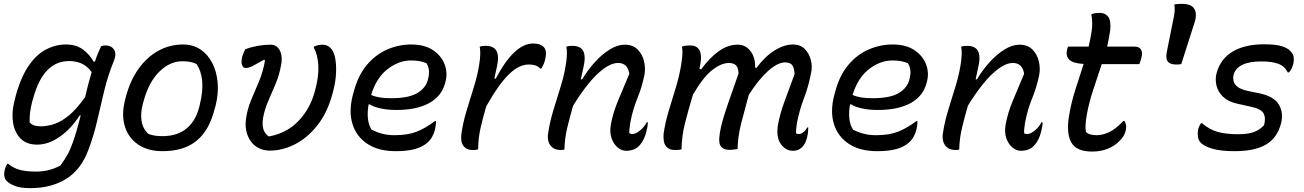

<svg xmlns="http://www.w3.org/2000/svg" viewBox="-20 -774 6770 997"><path d="M322 -543Q375 -543 410 -517.5Q445 -492 466 -454H473Q479 -474 487.5 -494.5Q496 -515 505 -534Q510 -536 515.5 -537Q521 -538 528 -538Q558 -538 572 -516.5Q586 -495 572 -460Q540 -381 521 -302Q502 -223 484.5 -146.5Q467 -70 439 4Q401 107 323.5 155Q246 203 138 203Q86 203 56 191Q26 179 12 163Q-4 142 5 106Q9 91 17 77H23Q48 98 81 107.5Q114 117 168 117Q237 117 294 85Q315 56 330 29.5Q345 3 358 -34Q370 -68 380 -103Q390 -138 399 -174L394 -175Q350 -106 291 -64.5Q232 -23 173 -23Q118 -23 87 -54.5Q56 -86 48 -136Q40 -186 53 -241L58 -262Q84 -364 124.5 -426Q165 -488 216 -515.5Q267 -543 322 -543ZM134 -138Q145 -127 158.5 -122.5Q172 -118 190 -118Q226 -118 263 -130.5Q300 -143 339.5 -176Q379 -209 422 -270Q429 -301 437.5 -333.5Q446 -366 456 -400Q434 -430 405 -443.5Q376 -457 339 -457Q204 -457 152 -262L147 -246Q139 -214 136 -188Q133 -162 134 -138Z M931 -543Q982 -543 1020.5 -517.5Q1059 -492 1082 -447.5Q1105 -403 1110 -346Q1115 -289 1100 -227L1095 -210Q1068 -99 1002 -44Q936 11 825 11Q747 11 696.5 -24Q646 -59 628 -119Q610 -179 629 -253L633 -269Q655 -354 698.5 -415.5Q742 -477 801.5 -510Q861 -543 931 -543ZM927 -456Q863 -456 808 -402.5Q753 -349 726 -250L722 -236Q709 -188 715 -147Q721 -106 750 -79Q767 -72 785.5 -69.5Q804 -67 823 -67Q901 -67 949 -107Q997 -147 1015 -220L1018 -233Q1051 -367 1000 -442Q972 -456 927 -456Z M1253 -518Q1285 -530 1319 -536Q1353 -542 1383 -542Q1409 -542 1423 -526.5Q1437 -511 1441 -487.5Q1445 -464 1440 -439Q1431 -386 1412 -340.5Q1393 -295 1374 -252Q1355 -209 1346 -162Q1341 -128 1347 -105.5Q1353 -83 1374 -66H1380Q1471 -84 1530 -146Q1589 -208 1613 -293L1616 -304Q1636 -377 1633 -433Q1630 -489 1610 -526V-532Q1621 -537 1632.5 -539.5Q1644 -542 1654 -542Q1680 -542 1696 -525Q1713 -509 1720 -474.5Q1727 -440 1725 -394.5Q1723 -349 1710 -301L1707 -289Q1681 -191 1629.5 -125Q1578 -59 1513 -25.5Q1448 8 1382 8Q1354 8 1332.5 -1Q1311 -10 1294 -26Q1272 -49 1262 -82Q1252 -115 1257 -154Q1264 -207 1284 -254.5Q1304 -302 1325 -351.5Q1346 -401 1356 -460L1351 -464Q1318 -446 1296 -433.5Q1274 -421 1256 -421Q1243 -421 1237 -435.5Q1231 -450 1238 -481Q1244 -498 1253 -518Z M2115 -543Q2185 -543 2228.5 -513.5Q2272 -484 2288.5 -440.5Q2305 -397 2294 -353L2292 -345Q2275 -276 2210 -239.5Q2145 -203 2039 -203Q1991 -203 1954 -211.5Q1917 -220 1900 -232H1894Q1887 -194 1890.5 -159Q1894 -124 1910 -100Q1939 -86 1967 -79Q1995 -72 2029 -72Q2097 -72 2143 -90Q2189 -108 2238 -145H2244Q2244 -132 2242.5 -122Q2241 -112 2239 -102Q2228 -58 2199 -33Q2174 -11 2134.5 0Q2095 11 2035 11Q1946 11 1888.5 -26.5Q1831 -64 1810.5 -129.5Q1790 -195 1812 -280L1816 -294Q1838 -380 1883.5 -435Q1929 -490 1989.5 -516.5Q2050 -543 2115 -543ZM2114 -460Q2051 -460 1993 -415.5Q1935 -371 1907 -281Q1927 -272 1952 -268Q1977 -264 2011 -264Q2102 -264 2146.5 -290.5Q2191 -317 2202 -360Q2210 -391 2207 -411.5Q2204 -432 2194 -446Q2177 -453 2158.5 -456.5Q2140 -460 2114 -460Z M2463 1Q2459 3 2452 4Q2445 5 2437 5Q2408 5 2393.5 -8.5Q2379 -22 2376 -41.5Q2373 -61 2376 -80Q2384 -136 2402 -196.5Q2420 -257 2439.5 -318.5Q2459 -380 2468 -437Q2478 -496 2471 -532Q2483 -536 2501 -536Q2545 -536 2559 -508Q2573 -480 2559 -421Q2554 -395 2547 -367L2554 -365Q2650 -548 2748 -548Q2769 -548 2782.5 -543Q2796 -538 2803 -530Q2822 -512 2811 -466Q2808 -451 2802 -438.5Q2796 -426 2791 -418H2785Q2774 -430 2760 -434.5Q2746 -439 2725 -439Q2675 -439 2622.5 -388Q2570 -337 2505 -222Q2488 -165 2475.5 -110Q2463 -55 2463 1Z M2921 -532Q2933 -536 2951 -536Q2995 -536 3009 -508Q3023 -480 3009 -421Q3006 -406 3002.5 -391.5Q2999 -377 2996 -362H3003Q3033 -412 3070 -452.5Q3107 -493 3147 -517.5Q3187 -542 3224 -542Q3266 -542 3291 -517Q3316 -492 3324.5 -455Q3333 -418 3326 -383Q3313 -320 3289.5 -263Q3266 -206 3253 -138Q3251 -122 3249 -107.5Q3247 -93 3248 -82Q3255 -78 3264 -78Q3281 -78 3303.5 -96.5Q3326 -115 3338 -139H3344Q3344 -118 3336 -89Q3325 -47 3305 -24Q3280 9 3231 9Q3208 9 3187 -8.5Q3166 -26 3155.5 -56.5Q3145 -87 3152 -127Q3163 -188 3188.5 -249Q3214 -310 3248 -391Q3239 -447 3190 -447Q3155 -447 3114.5 -417Q3074 -387 3033.5 -336.5Q2993 -286 2956 -225Q2939 -167 2925.5 -110.5Q2912 -54 2911 2Q2904 5 2894 5Q2864 5 2848 -8.5Q2832 -22 2827.5 -41.5Q2823 -61 2826 -80Q2834 -136 2852 -196.5Q2870 -257 2889.5 -318.5Q2909 -380 2918 -437Q2928 -496 2921 -532Z M3521 -532Q3538 -538 3564 -538Q3640 -538 3613 -421Q3613 -419 3612 -417L3621 -414Q3662 -471 3710 -506.5Q3758 -542 3811 -542Q3852 -542 3877.5 -508Q3903 -474 3901 -424L3908 -421Q3952 -481 4002 -512Q4052 -543 4098 -543Q4136 -543 4159 -519.5Q4182 -496 4190.5 -462.5Q4199 -429 4192 -397Q4179 -327 4155 -264.5Q4131 -202 4118 -134Q4116 -118 4114.5 -105Q4113 -92 4114 -81Q4120 -78 4128 -78Q4139 -78 4151.5 -87.5Q4164 -97 4171 -112H4177Q4177 -104 4176.5 -96Q4176 -88 4175 -80Q4167 -30 4144 -9Q4126 9 4099 9Q4059 9 4034 -27Q4009 -63 4020 -127Q4030 -182 4052.5 -244Q4075 -306 4106 -389Q4105 -418 4095 -434Q4085 -450 4057 -450Q4018 -450 3968 -405Q3918 -360 3868 -281Q3847 -205 3829 -134.5Q3811 -64 3810 0Q3801 1 3790.5 2.5Q3780 4 3768 4Q3731 4 3719.5 -20.5Q3708 -45 3724 -115Q3736 -166 3759 -232Q3782 -298 3815 -392Q3814 -424 3801 -435.5Q3788 -447 3765 -447Q3725 -447 3678 -410Q3631 -373 3578 -282Q3556 -208 3538 -138.5Q3520 -69 3519 1Q3510 5 3487 5Q3458 5 3444 -8.5Q3430 -22 3427 -41.5Q3424 -61 3426 -80Q3434 -136 3451.5 -195Q3469 -254 3488 -315Q3507 -376 3517 -437Q3522 -469 3523.5 -491Q3525 -513 3521 -532Z M4615 -543Q4685 -543 4728.5 -513.5Q4772 -484 4788.5 -440.5Q4805 -397 4794 -353L4792 -345Q4775 -276 4710 -239.5Q4645 -203 4539 -203Q4491 -203 4454 -211.5Q4417 -220 4400 -232H4394Q4387 -194 4390.5 -159Q4394 -124 4410 -100Q4439 -86 4467 -79Q4495 -72 4529 -72Q4597 -72 4643 -90Q4689 -108 4738 -145H4744Q4744 -132 4742.5 -122Q4741 -112 4739 -102Q4728 -58 4699 -33Q4674 -11 4634.5 0Q4595 11 4535 11Q4446 11 4388.5 -26.5Q4331 -64 4310.5 -129.5Q4290 -195 4312 -280L4316 -294Q4338 -380 4383.5 -435Q4429 -490 4489.5 -516.5Q4550 -543 4615 -543ZM4614 -460Q4551 -460 4493 -415.5Q4435 -371 4407 -281Q4427 -272 4452 -268Q4477 -264 4511 -264Q4602 -264 4646.5 -290.5Q4691 -317 4702 -360Q4710 -391 4707 -411.5Q4704 -432 4694 -446Q4677 -453 4658.5 -456.5Q4640 -460 4614 -460Z M4971 -532Q4983 -536 5001 -536Q5045 -536 5059 -508Q5073 -480 5059 -421Q5056 -406 5052.5 -391.5Q5049 -377 5046 -362H5053Q5083 -412 5120 -452.5Q5157 -493 5197 -517.5Q5237 -542 5274 -542Q5316 -542 5341 -517Q5366 -492 5374.5 -455Q5383 -418 5376 -383Q5363 -320 5339.5 -263Q5316 -206 5303 -138Q5301 -122 5299 -107.5Q5297 -93 5298 -82Q5305 -78 5314 -78Q5331 -78 5353.5 -96.5Q5376 -115 5388 -139H5394Q5394 -118 5386 -89Q5375 -47 5355 -24Q5330 9 5281 9Q5258 9 5237 -8.5Q5216 -26 5205.5 -56.5Q5195 -87 5202 -127Q5213 -188 5238.5 -249Q5264 -310 5298 -391Q5289 -447 5240 -447Q5205 -447 5164.5 -417Q5124 -387 5083.5 -336.5Q5043 -286 5006 -225Q4989 -167 4975.5 -110.5Q4962 -54 4961 2Q4954 5 4944 5Q4914 5 4898 -8.5Q4882 -22 4877.5 -41.5Q4873 -61 4876 -80Q4884 -136 4902 -196.5Q4920 -257 4939.5 -318.5Q4959 -380 4968 -437Q4978 -496 4971 -532Z M5819 -146Q5832 -125 5826 -98Q5822 -82 5815 -69Q5808 -56 5788 -37Q5766 -15 5730.5 -1Q5695 13 5652 13Q5570 13 5543.5 -33.5Q5517 -80 5530 -165Q5541 -236 5563 -305Q5585 -374 5607 -442Q5552 -445 5532.5 -464Q5513 -483 5521 -517Q5523 -526 5527 -532H5633Q5637 -551 5641 -570Q5645 -589 5648 -608Q5652 -633 5651.5 -655.5Q5651 -678 5647 -700Q5660 -705 5670.5 -706Q5681 -707 5693 -707Q5718 -707 5734 -687.5Q5750 -668 5745 -617Q5742 -596 5738 -574.5Q5734 -553 5729 -532H5871Q5897 -532 5905.5 -515.5Q5914 -499 5907 -475Q5905 -466 5902.5 -457.5Q5900 -449 5896 -441H5701Q5680 -376 5657.5 -309.5Q5635 -243 5623 -176Q5618 -145 5617 -125.5Q5616 -106 5619 -89Q5630 -79 5643.5 -75.5Q5657 -72 5675 -72Q5705 -72 5739 -87.5Q5773 -103 5813 -146Z M6114 -441Q6108 -440 6101.5 -439.5Q6095 -439 6087 -439Q6056 -439 6044 -454.5Q6032 -470 6039 -505L6069 -655Q6078 -696 6079.5 -714Q6081 -732 6078 -751Q6086 -752 6095 -753Q6104 -754 6117 -754Q6167 -754 6182.5 -727Q6198 -700 6181 -651Z M6411 -77Q6462 -77 6492.5 -89Q6523 -101 6544 -124Q6554 -162 6541 -185.5Q6528 -209 6475 -220L6403 -236Q6358 -246 6331.5 -271Q6305 -296 6297 -329Q6289 -362 6297 -393Q6317 -468 6380.5 -506Q6444 -544 6544 -544Q6606 -544 6638 -533.5Q6670 -523 6684 -505Q6695 -494 6697.5 -476.5Q6700 -459 6695 -440Q6688 -414 6673 -398H6667Q6651 -430 6618.5 -442.5Q6586 -455 6530 -455Q6403 -455 6385 -383Q6382 -369 6385.5 -353Q6389 -337 6406.5 -323Q6424 -309 6463 -301L6522 -289Q6596 -273 6621 -230.5Q6646 -188 6632 -133Q6613 -59 6555 -24Q6497 11 6390 11Q6317 11 6273 -2.5Q6229 -16 6212 -36Q6195 -58 6201 -99Q6203 -110 6207.5 -119Q6212 -128 6216 -134H6222Q6259 -102 6301.5 -89.5Q6344 -77 6411 -77Z"/></svg>

Font: Recursive Sn Csl St
Style: Italic
Weight: 400
Italic angle: -15°
Version: Version 1.079;hotconv 1.0.112;makeotfexe 2.5.65598; ttfautoh